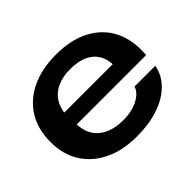

<svg xmlns="http://www.w3.org/2000/svg" viewBox="-125 -724 916 916"><g transform="rotate(-45 333.0 -266.0)"><path d="M336 9Q240 9 170 -25Q100 -59 62 -120Q24 -181 24 -263Q24 -350 62.5 -412Q101 -474 171.5 -507.5Q242 -541 337 -541Q440 -541 510.5 -503Q581 -465 614.5 -397Q648 -329 640 -235H172Q174 -189 195 -157Q216 -125 254.5 -108.5Q293 -92 343 -92Q400 -92 442 -113Q484 -134 495 -168H635Q625 -113 584 -73Q543 -33 479 -12Q415 9 336 9ZM169 -307 163 -317H505L497 -307Q497 -351 478 -382Q459 -413 423 -428.5Q387 -444 337 -444Q287 -444 250 -427.5Q213 -411 192.5 -380Q172 -349 169 -307Z"/></g></svg>

Font: Mona Sans Expanded SemiBold
Style: Regular
Weight: 600
Width: 7
Designer: Deni Anggara
Foundry: GitHub
Version: Version 2.000